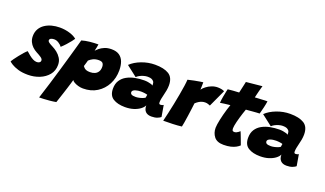

<svg xmlns="http://www.w3.org/2000/svg" viewBox="-130 -1288 3528 2086"><g transform="rotate(20 1634.0 -245.0)"><path d="M181 38.5Q113.5 38.5 66 23.8Q18.5 9 -9.2 -8.5Q-37 -26 -44 -35Q-38.5 -45.5 -22 -68.2Q-5.5 -91 15.8 -118Q37 -145 57.8 -168.2Q78.5 -191.5 92.5 -202.5Q113 -184 135.2 -166Q157.5 -148 180 -136.5Q202.5 -125 222.5 -125Q234 -125 244.2 -128.2Q254.5 -131.5 261 -138.8Q267.5 -146 267.5 -158Q267.5 -175.5 244 -191.5Q220.5 -207.5 190 -223Q161.5 -238 138.5 -259.8Q115.5 -281.5 102 -310.5Q88.5 -339.5 88.5 -375.5Q88.5 -423 108.8 -458.5Q129 -494 163.8 -517.2Q198.5 -540.5 242.5 -552Q286.5 -563.5 334.5 -563.5Q393.5 -563.5 447.2 -547.5Q501 -531.5 531.5 -505Q525.5 -494.5 507 -471Q488.5 -447.5 463.8 -420Q439 -392.5 413 -369Q400 -388 373.8 -405Q347.5 -422 322 -422Q313 -422 303.5 -420.8Q294 -419.5 285.8 -416Q277.5 -412.5 272.5 -406.5Q267.5 -400.5 267.5 -391.5Q267.5 -379 282.8 -368Q298 -357 331.5 -340Q356 -328 384.5 -305.8Q413 -283.5 433.5 -250.8Q454 -218 454 -174Q454 -106.5 415 -59Q376 -11.5 313.8 13.5Q251.5 38.5 181 38.5Z M381 227.5Q409 141.5 437.5 48Q466 -45.5 492.5 -135.8Q519 -226 541 -303.2Q563 -380.5 578.5 -435Q594 -489.5 599.5 -511Q641.5 -523.5 692.2 -528.8Q743 -534 790 -534Q787 -515.5 783 -494.8Q779 -474 774 -456Q785 -468 807 -486.5Q829 -505 863 -519.5Q897 -534 943.5 -534Q1000.5 -534 1034.8 -509.8Q1069 -485.5 1084.2 -443.2Q1099.5 -401 1099.5 -346Q1099.5 -257.5 1061.8 -185Q1024 -112.5 955.5 -69.5Q887 -26.5 794.5 -26.5Q766 -26.5 738.2 -34.5Q710.5 -42.5 690.5 -54.2Q670.5 -66 665.5 -77Q662 -64 653.8 -36.2Q645.5 -8.5 634.5 26.5Q623.5 61.5 611.8 97.2Q600 133 590 163.2Q580 193.5 574 211Q539.5 217.5 502.2 221Q465 224.5 432.8 226Q400.5 227.5 381 227.5ZM805.5 -219.5Q837.5 -219.5 861.2 -230.2Q885 -241 898.5 -262.8Q912 -284.5 912 -317Q912 -343.5 900.2 -359.2Q888.5 -375 852 -375Q832.5 -375 816 -371Q799.5 -367 786.2 -360.5Q773 -354 762 -346Q751 -338 742 -329.5Q741 -325 739 -317.8Q737 -310.5 734.5 -302Q732 -293.5 729.5 -285.2Q727 -277 725 -270.2Q723 -263.5 721.5 -259.5Q727 -251 736 -241.8Q745 -232.5 761.2 -226Q777.5 -219.5 805.5 -219.5Z M1292 7.5Q1207 7.5 1154.5 -25.2Q1102 -58 1102 -137.5Q1102 -194 1126.8 -232.5Q1151.5 -271 1193.2 -294Q1235 -317 1286.8 -327.2Q1338.5 -337.5 1393 -337.5Q1414 -337.5 1434.8 -334.2Q1455.5 -331 1471.8 -325.8Q1488 -320.5 1494 -314.5Q1494 -320 1492.8 -335.5Q1491.5 -351 1486 -359Q1476.5 -372.5 1460.2 -380Q1444 -387.5 1413.5 -387.5Q1392 -387.5 1367.2 -380.2Q1342.5 -373 1322 -361.8Q1301.5 -350.5 1291 -338.5L1167.5 -434.5Q1214.5 -480.5 1290 -509.2Q1365.5 -538 1445.5 -538Q1548 -538 1605 -502.8Q1662 -467.5 1662 -377Q1662 -349 1656.2 -317.2Q1650.5 -285.5 1642.5 -255.5Q1636.5 -232.5 1632.5 -211Q1628.5 -189.5 1628.5 -171Q1628.5 -157.5 1633 -153Q1637.5 -148.5 1646 -148.5Q1657.5 -148.5 1665.8 -151.2Q1674 -154 1681 -159L1703.5 -27.5Q1693 -17 1665.5 -5.8Q1638 5.5 1596.5 5.5Q1552 5.5 1528.2 -18.5Q1504.5 -42.5 1504.5 -89.5Q1493.5 -65 1464 -42.8Q1434.5 -20.5 1390.8 -6.5Q1347 7.5 1292 7.5ZM1364 -136Q1382 -136 1403.8 -140.8Q1425.5 -145.5 1444 -152.8Q1462.5 -160 1470.5 -167.5Q1470.5 -173 1472.2 -184.2Q1474 -195.5 1475.5 -201Q1467.5 -205 1444.5 -208.2Q1421.5 -211.5 1399.5 -211.5Q1384 -211.5 1367 -209.2Q1350 -207 1335.2 -202Q1320.5 -197 1311.2 -189Q1302 -181 1302 -170Q1302 -153 1315.5 -144.5Q1329 -136 1364 -136Z M1999 -451Q2013.5 -472 2039.8 -492.2Q2066 -512.5 2099.5 -525.8Q2133 -539 2170 -539Q2192.5 -539 2215.8 -534Q2239 -529 2246 -522L2154.5 -324Q2145 -328 2130 -333.2Q2115 -338.5 2096 -338.5Q2077 -338.5 2058.8 -332.8Q2040.5 -327 2023.2 -316Q2006 -305 1989 -289Q1986 -263.5 1980.8 -222.5Q1975.5 -181.5 1969.2 -137.5Q1963 -93.5 1957 -57.8Q1951 -22 1947 -6Q1901 0 1844.5 2Q1788 4 1734.5 4Q1744.5 -36.5 1757 -91.5Q1769.5 -146.5 1781.8 -207.2Q1794 -268 1804.5 -326Q1815 -384 1821.8 -431Q1828.5 -478 1829.5 -504.5Q1862.5 -513 1899.5 -520.2Q1936.5 -527.5 1965 -532Q1993.5 -536.5 2001 -537Q2001 -520 2000.5 -492.8Q2000 -465.5 1999 -451Z M2618.5 -32Q2603.5 -17.5 2579.5 -4Q2555.5 9.5 2520.5 18Q2485.5 26.5 2438 26.5Q2363 26.5 2329.2 -16.2Q2295.5 -59 2295.5 -118.5Q2295.5 -134.5 2299.2 -160Q2303 -185.5 2309.5 -216.2Q2316 -247 2324.5 -280Q2333 -313 2342.8 -345Q2352.5 -377 2362.5 -404.5Q2329 -401 2295.5 -396.8Q2262 -392.5 2247 -389.5Q2250 -425.5 2256.5 -462Q2263 -498.5 2268.8 -524.8Q2274.5 -551 2276 -556.5Q2307 -560 2337.8 -562.2Q2368.5 -564.5 2405 -566Q2409 -583.5 2413.2 -601.5Q2417.5 -619.5 2421 -636.5Q2425 -653.5 2428.8 -671.2Q2432.5 -689 2434.5 -698.5L2620 -717Q2619 -714 2616.2 -704.8Q2613.5 -695.5 2609.8 -681.8Q2606 -668 2601.5 -651Q2597.5 -635.5 2592.8 -616Q2588 -596.5 2583 -574.5Q2600.5 -575.5 2623 -576.8Q2645.5 -578 2658.5 -578.5Q2678.5 -580 2692.2 -580.5Q2706 -581 2714.8 -581Q2723.5 -581 2727 -581Q2723 -550.5 2712.8 -506.8Q2702.5 -463 2692.5 -427.5Q2687.5 -427.5 2660.2 -426Q2633 -424.5 2608 -422Q2591.5 -420.5 2572 -418.8Q2552.5 -417 2537 -416Q2528 -390.5 2519 -363Q2510 -335.5 2502 -308Q2494 -280.5 2488 -255.8Q2482 -231 2478.5 -211.2Q2475 -191.5 2475 -179Q2475 -162.5 2479.8 -153.5Q2484.5 -144.5 2502 -144.5Q2514 -144.5 2525 -149.5Q2536 -154.5 2545.5 -161.8Q2555 -169 2563 -176.5Q2566 -171 2574.2 -150.2Q2582.5 -129.5 2592 -104Q2601.5 -78.5 2609 -58Q2616.5 -37.5 2618.5 -32Z M2854.5 7.5Q2769.5 7.5 2717 -25.2Q2664.5 -58 2664.5 -137.5Q2664.5 -194 2689.2 -232.5Q2714 -271 2755.8 -294Q2797.5 -317 2849.2 -327.2Q2901 -337.5 2955.5 -337.5Q2976.5 -337.5 2997.2 -334.2Q3018 -331 3034.2 -325.8Q3050.5 -320.5 3056.5 -314.5Q3056.5 -320 3055.2 -335.5Q3054 -351 3048.5 -359Q3039 -372.5 3022.8 -380Q3006.5 -387.5 2976 -387.5Q2954.5 -387.5 2929.8 -380.2Q2905 -373 2884.5 -361.8Q2864 -350.5 2853.5 -338.5L2730 -434.5Q2777 -480.5 2852.5 -509.2Q2928 -538 3008 -538Q3110.5 -538 3167.5 -502.8Q3224.5 -467.5 3224.5 -377Q3224.5 -349 3218.8 -317.2Q3213 -285.5 3205 -255.5Q3199 -232.5 3195 -211Q3191 -189.5 3191 -171Q3191 -157.5 3195.5 -153Q3200 -148.5 3208.5 -148.5Q3220 -148.5 3228.2 -151.2Q3236.5 -154 3243.5 -159L3266 -27.5Q3255.5 -17 3228 -5.8Q3200.5 5.5 3159 5.5Q3114.5 5.5 3090.8 -18.5Q3067 -42.5 3067 -89.5Q3056 -65 3026.5 -42.8Q2997 -20.5 2953.2 -6.5Q2909.5 7.5 2854.5 7.5ZM2926.5 -136Q2944.5 -136 2966.2 -140.8Q2988 -145.5 3006.5 -152.8Q3025 -160 3033 -167.5Q3033 -173 3034.8 -184.2Q3036.5 -195.5 3038 -201Q3030 -205 3007 -208.2Q2984 -211.5 2962 -211.5Q2946.5 -211.5 2929.5 -209.2Q2912.5 -207 2897.8 -202Q2883 -197 2873.8 -189Q2864.5 -181 2864.5 -170Q2864.5 -153 2878 -144.5Q2891.5 -136 2926.5 -136Z"/></g></svg>

Font: Grandstander Thin Black
Style: Italic
Weight: 900
Italic angle: -15°
Version: Version 1.200